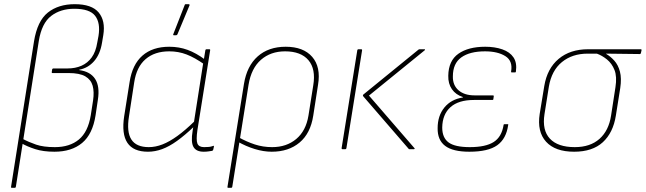

<svg xmlns="http://www.w3.org/2000/svg" viewBox="-20 -715 3094 920"><path d="M36 185Q32 185 33 180L143 -517Q159 -615 209.5 -655Q260 -695 338 -695Q420 -695 453 -655Q486 -615 475 -547L469 -511Q460 -455 431 -422Q402 -389 360 -381V-379Q413 -372 436 -336.5Q459 -301 449 -237L438 -163Q424 -72 373.5 -30Q323 12 241 12Q187 12 148.5 -0.5Q110 -13 84 -28L88 -50Q118 -34 153 -22Q188 -10 243 -10Q314 -10 358 -46.5Q402 -83 415 -163L426 -234Q432 -275 424 -304Q416 -333 389 -349Q362 -365 308 -365H231Q227 -365 228 -370L230 -383Q232 -387 235 -387H303Q341 -387 370.5 -400Q400 -413 419.5 -440Q439 -467 446 -511L452 -543Q462 -605 436 -639Q410 -673 336 -673Q270 -673 225 -638.5Q180 -604 166 -519L56 180Q55 185 51 185Z M689 12Q619 12 590.5 -30.5Q562 -73 575 -158L601 -322Q614 -406 662.5 -448.5Q711 -491 791 -491Q838 -491 879 -476Q920 -461 963 -429L960 -406Q913 -439 874 -454Q835 -469 791 -469Q721 -469 677.5 -431.5Q634 -394 623 -320L598 -157Q586 -83 609.5 -46.5Q633 -10 693 -10Q725 -10 758.5 -23Q792 -36 830 -63.5Q868 -91 912 -134L908 -107Q866 -67 828.5 -40Q791 -13 757 -0.5Q723 12 689 12ZM956 12Q920 12 907 -11Q894 -34 903 -88L907 -112L908 -121L954 -415L956 -425L964 -474Q965 -479 970 -479H983Q988 -479 987 -474L926 -92Q919 -44 926 -27Q933 -10 958 -10Q972 -10 981.5 -11Q991 -12 1002 -16Q1006 -18 1005 -12L1002 1Q1001 7 995 8Q988 9 978.5 10.5Q969 12 956 12ZM813 -546Q811 -546 810 -547.5Q809 -549 811 -553L865 -691Q866 -694 867.5 -694.5Q869 -695 871 -695H884Q887 -695 888 -693Q889 -691 888 -689L830 -550Q828 -546 823 -546Z M1074 185Q1069 185 1070 180L1149 -313Q1163 -399 1215 -445Q1267 -491 1349 -491Q1434 -491 1476 -442.5Q1518 -394 1504 -309L1481 -161Q1468 -76 1415.5 -32Q1363 12 1282 12Q1243 12 1200.5 -1Q1158 -14 1118 -37L1122 -58Q1161 -36 1200.5 -23Q1240 -10 1284 -10Q1353 -10 1399.5 -49Q1446 -88 1458 -161L1481 -306Q1494 -384 1458 -426.5Q1422 -469 1346 -469Q1277 -469 1230.5 -428.5Q1184 -388 1171 -309L1093 180Q1092 185 1087 185Z M1942 0Q1939 0 1938 -2L1721 -253Q1717 -258 1721 -262L1985 -477Q1987 -479 1991 -479H2014Q2016 -479 2016.5 -477.5Q2017 -476 2015 -474L1748 -257L1966 -5Q1968 -3 1966.5 -1.5Q1965 0 1963 0ZM1622 0Q1616 0 1617 -6L1692 -474Q1693 -479 1698 -479H1710Q1716 -479 1715 -474L1640 -6Q1639 0 1634 0Z M2229 12Q2150 12 2113 -16Q2076 -44 2077 -101Q2077 -160 2109 -199.5Q2141 -239 2198 -248V-250Q2164 -261 2145.5 -287.5Q2127 -314 2128 -352Q2129 -424 2176.5 -457.5Q2224 -491 2305 -491Q2351 -491 2387 -478.5Q2423 -466 2440.5 -440Q2458 -414 2452 -372Q2452 -368 2448 -368H2432Q2428 -368 2429 -372Q2438 -423 2401.5 -446Q2365 -469 2304 -469Q2231 -469 2190.5 -440Q2150 -411 2150 -349Q2149 -307 2177 -282.5Q2205 -258 2254 -258H2343Q2346 -258 2346 -254L2344 -240Q2344 -236 2340 -236H2251Q2177 -236 2138.5 -201.5Q2100 -167 2099 -104Q2099 -55 2129.5 -32.5Q2160 -10 2231 -10Q2307 -10 2345.5 -34.5Q2384 -59 2393 -116Q2393 -120 2397 -120H2413Q2417 -120 2415 -116Q2406 -50 2362.5 -19Q2319 12 2229 12Z M2731 12Q2640 12 2596.5 -36Q2553 -84 2566 -169L2588 -303Q2602 -387 2657 -433Q2712 -479 2798 -479H3050Q3055 -479 3054 -474L3051 -461Q3050 -456 3046 -456L2884 -458V-457Q2905 -445 2923.5 -424.5Q2942 -404 2950.5 -372Q2959 -340 2952 -293L2931 -161Q2918 -79 2868.5 -33.5Q2819 12 2731 12ZM2734 -10Q2808 -10 2852.5 -49.5Q2897 -89 2908 -161L2929 -297Q2937 -348 2924.5 -379.5Q2912 -411 2888.5 -430Q2865 -449 2840 -458H2796Q2722 -458 2672.5 -417.5Q2623 -377 2610 -300L2589 -168Q2577 -91 2615 -50.5Q2653 -10 2734 -10Z"/></svg>

Font: Sofia Sans Thin
Style: Italic
Weight: 250
Italic angle: -9°
Version: Version 4.100-B